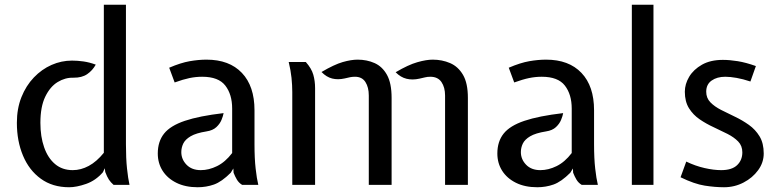

<svg xmlns="http://www.w3.org/2000/svg" viewBox="-20 -778 3264 808"><path d="M271 10Q201 10 151.8 -25.8Q102.5 -61.5 76.8 -123Q51 -184.5 51 -261Q51 -321 70.2 -369.2Q89.5 -417.5 122.5 -452Q155.5 -486.5 197 -504.8Q238.5 -523 283 -523Q305.5 -523 330.8 -519.5Q356 -516 383 -506Q369.5 -481.5 347 -466Q324.5 -450.5 289 -451Q254.5 -452 222.8 -432.8Q191 -413.5 170.5 -371.2Q150 -329 150 -261Q150 -203 165.8 -158Q181.5 -113 211.8 -87.5Q242 -62 286 -62Q320.5 -62 353.5 -79.8Q386.5 -97.5 417 -135V-758H510V-171Q510 -111 514.5 -68.8Q519 -26.5 525 0H458Q446 -10.5 438.2 -22.2Q430.5 -34 423 -54L421 -70L413 -53Q382.5 -18 342.2 -4Q302 10 271 10Z M812 10Q760 10 722.2 -8.8Q684.5 -27.5 664.2 -59.5Q644 -91.5 644 -132Q644 -182.5 670.5 -215.8Q697 -249 757.8 -269.5Q818.5 -290 921 -302Q919 -290 912.2 -273.5Q905.5 -257 890.5 -243Q875.5 -229 849 -225Q805 -218 782.2 -204.5Q759.5 -191 751.2 -173.8Q743 -156.5 743 -138Q743 -107.5 765 -84.8Q787 -62 825 -62Q859 -62 893.5 -79Q928 -96 957 -134V-321Q957 -380.5 928.2 -417.8Q899.5 -455 831 -455Q804 -455 777.5 -449.5Q751 -444 715 -431L692 -493Q741 -514 778.5 -520.5Q816 -527 849 -527Q945 -527 998 -471.2Q1051 -415.5 1051 -314V-171Q1051 -111 1055.8 -68.8Q1060.5 -26.5 1067 0H999Q985 -8.5 977 -22Q969 -35.5 963 -51L962 -69L951 -51Q913 -13 880.5 -1.5Q848 10 812 10Z M1853 0V-376Q1853 -410.5 1837.8 -432.8Q1822.5 -455 1791 -455Q1779 -455 1768.8 -452.5Q1758.5 -450 1745 -447Q1716 -440.5 1691 -446.5Q1666 -452.5 1645 -474Q1698.5 -505.5 1736.2 -516.2Q1774 -527 1801 -527Q1840.5 -527 1874.2 -512.5Q1908 -498 1928.5 -463Q1949 -428 1949 -366V0ZM1210 0V-391Q1210 -419 1206.8 -450.5Q1203.5 -482 1195 -517H1267Q1291 -490 1298.5 -463.5Q1306 -437 1306 -407V0ZM1532 0V-376Q1532 -410.5 1517.8 -432.8Q1503.5 -455 1474 -455Q1462 -455 1453 -453Q1444 -451 1431 -448Q1402 -441.5 1378 -447.5Q1354 -453.5 1333 -475Q1386.5 -506.5 1422.2 -516.8Q1458 -527 1485 -527Q1524 -527 1556.5 -512.5Q1589 -498 1608.5 -463Q1628 -428 1628 -366V0Z M2241 10Q2189 10 2151.2 -8.8Q2113.5 -27.5 2093.2 -59.5Q2073 -91.5 2073 -132Q2073 -182.5 2099.5 -215.8Q2126 -249 2186.8 -269.5Q2247.5 -290 2350 -302Q2348 -290 2341.2 -273.5Q2334.5 -257 2319.5 -243Q2304.5 -229 2278 -225Q2234 -218 2211.2 -204.5Q2188.5 -191 2180.2 -173.8Q2172 -156.5 2172 -138Q2172 -107.5 2194 -84.8Q2216 -62 2254 -62Q2288 -62 2322.5 -79Q2357 -96 2386 -134V-321Q2386 -380.5 2357.2 -417.8Q2328.5 -455 2260 -455Q2233 -455 2206.5 -449.5Q2180 -444 2144 -431L2121 -493Q2170 -514 2207.5 -520.5Q2245 -527 2278 -527Q2374 -527 2427 -471.2Q2480 -415.5 2480 -314V-171Q2480 -111 2484.8 -68.8Q2489.5 -26.5 2496 0H2428Q2414 -8.5 2406 -22Q2398 -35.5 2392 -51L2391 -69L2380 -51Q2342 -13 2309.5 -1.5Q2277 10 2241 10Z M2639 0V-758H2730V0Z M3027 10Q2989 10 2945.8 3.2Q2902.5 -3.5 2844 -32L2868 -98Q2906.5 -79.5 2945 -70.8Q2983.5 -62 3015 -62Q3060 -62 3082 -83Q3104 -104 3104 -137Q3104 -164.5 3086.5 -182.5Q3069 -200.5 3041.5 -214.5Q3014 -228.5 2983 -242.8Q2952 -257 2924.5 -275.8Q2897 -294.5 2879.5 -322.5Q2862 -350.5 2862 -392Q2862 -424 2880.2 -454.8Q2898.5 -485.5 2934.2 -505.8Q2970 -526 3022 -526Q3050.5 -526 3084.8 -520.5Q3119 -515 3161 -500L3138 -435Q3106.5 -445.5 3079.8 -450.2Q3053 -455 3032 -455Q2997.5 -455 2974.8 -439Q2952 -423 2952 -392Q2952 -365.5 2969.5 -347.5Q2987 -329.5 3014.5 -315.5Q3042 -301.5 3073 -286.8Q3104 -272 3131.5 -252.5Q3159 -233 3176.5 -204.2Q3194 -175.5 3194 -132Q3194 -94 3170.5 -61.8Q3147 -29.5 3109 -9.8Q3071 10 3027 10Z"/></svg>

Font: Expletus Sans
Style: Regular
Weight: 400
Designer: Jasper de Waard
Foundry: Designtown
Version: Version 7.500